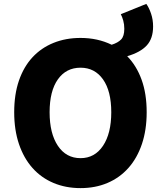

<svg xmlns="http://www.w3.org/2000/svg" viewBox="-20 -953 826 987"><path d="M394 -140Q467 -140 509.5 -203.5Q552 -267 552 -376Q552 -485 509.5 -545Q467 -605 394 -605Q320 -605 277.5 -545Q235 -485 235 -376Q235 -267 277.5 -203.5Q320 -140 394 -140ZM732 -933Q746 -914 756.5 -883Q767 -852 767 -817Q767 -755 734.5 -719.5Q702 -684 634 -664Q682 -615 708 -543Q734 -471 734 -376Q734 -285 709.5 -212.5Q685 -140 640 -89.5Q595 -39 532.5 -12.5Q470 14 394 14Q318 14 255 -12.5Q192 -39 147 -89.5Q102 -140 77.5 -212.5Q53 -285 53 -376Q53 -468 77.5 -539Q102 -610 147 -658.5Q192 -707 255 -732.5Q318 -758 394 -758Q482 -758 554 -723Q586 -733 602.5 -750Q619 -767 619 -805Q619 -828 613.5 -847.5Q608 -867 601 -880Z"/></svg>

Font: Kinto Sans Black
Style: Regular
Weight: 900
Designer: Authors: Ryoko NISHIZUKA  (kana & ideographs); Paul D. Hunt (Latin, Greek & Cyrillic); Wenlong ZHANG  (bopomofo); Sandol
Foundry: Adobe Systems Incorporated, ookami Inc.
Version: Version 0.001